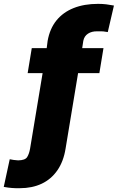

<svg xmlns="http://www.w3.org/2000/svg" viewBox="-46 -780 616 1004"><path d="M495.1 -528.3 473.6 -397.5H362.3L296.9 -2.9Q286.1 64.5 253.9 110.8Q221.7 157.2 171.9 180.7Q122.1 204.1 57.6 204.1Q36.6 204.6 17.1 203.1Q-2.4 201.7 -26.4 197.3L4.9 52.7Q13.7 54.7 25.6 56.4Q37.6 58.1 48.8 58.6Q85.4 58.1 95.9 41.5Q106.4 24.9 111.3 -2.9L176.8 -397.5H98.6L120.1 -528.3H198.2L203.1 -566.4Q214.4 -629.9 249 -672.9Q283.7 -715.8 338.9 -737.8Q394 -759.8 466.8 -759.8Q491.2 -759.8 510.3 -757.3Q529.3 -754.9 549.8 -751L517.6 -612.3Q506.3 -614.7 494.6 -615.7Q482.9 -616.7 461.9 -616.2Q433.6 -616.7 414.1 -604Q394.5 -591.3 389.6 -566.4L383.8 -528.3Z"/></svg>

Font: Inter 17pt Black
Style: Italic
Weight: 900
Italic angle: -9.3988°
Version: Version 4.001;git-66647c0bb